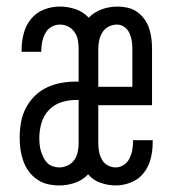

<svg xmlns="http://www.w3.org/2000/svg" viewBox="-20 -558 540 586"><path d="M161 8Q143 8 125.5 4Q108 0 93 -10.5Q78 -21 67.5 -35.5Q57 -50 51 -67Q45 -84 42.5 -102Q40 -120 40 -137Q40 -161 44 -184Q48 -207 58.5 -227.5Q69 -248 85.5 -264.5Q102 -281 123 -291Q144 -301 167 -305Q190 -309 213 -309H220V-410Q220 -423 217.5 -436Q215 -449 207.5 -460Q200 -471 188 -477Q176 -483 163 -483Q149 -483 137 -476Q125 -469 118.5 -457Q112 -445 109 -431.5Q106 -418 106 -404Q106 -403 106 -402Q106 -401 106 -400H46Q46 -402 46 -404Q46 -406 46 -407Q46 -432 52.5 -456.5Q59 -481 75 -500.5Q91 -520 114.5 -529Q138 -538 163 -538Q187 -538 210.5 -530Q234 -522 251 -504Q267 -521 290.5 -529.5Q314 -538 338 -538Q354 -538 369.5 -534.5Q385 -531 398 -522Q411 -513 420.5 -500Q430 -487 435 -472Q440 -457 442 -441.5Q444 -426 444 -410V-237H280V-120Q280 -107 282.5 -94.5Q285 -82 291 -71Q297 -60 308.5 -53.5Q320 -47 333 -47Q346 -47 357.5 -54.5Q369 -62 375 -74Q381 -86 383.5 -99Q386 -112 386 -126Q386 -127 386 -128Q386 -129 386 -130H446Q446 -128 446 -126Q446 -124 446 -123Q446 -98 440 -74Q434 -50 419 -30.5Q404 -11 380.5 -1.5Q357 8 333 8Q310 8 287 0Q264 -8 249 -26Q232 -8 208.5 0Q185 8 161 8ZM280 -293H384V-410Q384 -422 382 -434Q380 -446 375 -457Q370 -468 360 -475.5Q350 -483 337 -483Q324 -483 312 -477Q300 -471 293 -460Q286 -449 283 -436Q280 -423 280 -410ZM161 -47Q174 -47 186.5 -53Q199 -59 206.5 -69.5Q214 -80 217 -93.5Q220 -107 220 -120V-253H213Q190 -253 167.5 -246Q145 -239 129 -222Q113 -205 106.5 -182.5Q100 -160 100 -137Q100 -127 101 -116.5Q102 -106 105 -96.5Q108 -87 112.5 -77.5Q117 -68 124 -61Q131 -54 141 -50.5Q151 -47 161 -47Z"/></svg>

Font: Iosevka Term Light
Style: Regular
Weight: 300
Monospace: yes
Designer: Belleve Invis
Foundry: Belleve Invis
Version: Version 9.0.1; ttfautohint (v1.8.3)